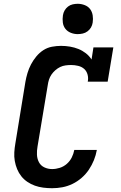

<svg xmlns="http://www.w3.org/2000/svg" viewBox="-20 -985 640 1013"><path d="M255 8Q231 8 208 5Q185 2 164 -5.5Q143 -13 124.5 -25.5Q106 -38 92.5 -55Q79 -72 70.5 -92.5Q62 -113 58 -135.5Q54 -158 55.5 -181.5Q57 -205 61 -228L114 -553Q118 -576 125 -599.5Q132 -623 143.5 -645Q155 -667 171.5 -687Q188 -707 209 -720.5Q230 -734 254.5 -738.5Q279 -743 302 -743Q326 -743 349.5 -739Q373 -735 394 -726.5Q415 -718 433 -704Q451 -690 463 -671L473 -735H578L548 -554H443Q447 -573 442 -591.5Q437 -610 424 -621.5Q411 -633 392.5 -637.5Q374 -642 355 -642Q341 -642 326 -640Q311 -638 297.5 -631.5Q284 -625 272 -614.5Q260 -604 251.5 -591.5Q243 -579 238.5 -565Q234 -551 232 -536L178 -212Q174 -190 175 -168.5Q176 -147 185.5 -129Q195 -111 214 -102Q233 -93 255 -93Q275 -93 295.5 -99.5Q316 -106 332.5 -120.5Q349 -135 358.5 -154Q368 -173 372 -194H491Q486 -166 475.5 -140Q465 -114 449 -90Q433 -66 410.5 -46.5Q388 -27 362 -14.5Q336 -2 309 3Q282 8 255 8ZM390 -805Q371 -805 353.5 -812Q336 -819 325 -833Q314 -847 311.5 -866Q309 -885 312 -904Q314 -918 321 -930Q328 -942 339 -950.5Q350 -959 363.5 -962Q377 -965 390 -965Q409 -965 427 -958Q445 -951 455.5 -937Q466 -923 469 -904Q472 -885 469 -866Q467 -852 460 -840Q453 -828 441.5 -819.5Q430 -811 416.5 -808Q403 -805 390 -805Z"/></svg>

Font: Iosevka Slab Extended Oblique
Style: Bold
Weight: 700
Width: 7
Italic angle: -9°
Monospace: yes
Designer: Belleve Invis
Foundry: Belleve Invis
Version: Version 11.1.1; ttfautohint (v1.8.3)